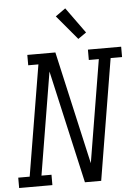

<svg xmlns="http://www.w3.org/2000/svg" viewBox="-76 -1022 761 1070"><g transform="rotate(-5 304.5 -487.5)"><path d="M-13 0V-58H51L154 -677H97V-735H254L384 -160L397 -103L492 -677H436V-735H622V-677H558L446 0H355L283 -318L212 -632L117 -58H173V0ZM388 -799 274 -935 330 -975 434 -831Z"/></g></svg>

Font: Iosevka Curly Slab LtExObl
Style: Regular
Weight: 300
Width: 7
Italic angle: -9°
Monospace: yes
Designer: Belleve Invis
Foundry: Belleve Invis
Version: Version 11.1.0; ttfautohint (v1.8.3)